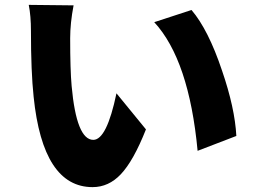

<svg xmlns="http://www.w3.org/2000/svg" viewBox="-20 -744 1040 788"><path d="M282 -722Q268 -649 268 -587Q268 -457 274 -391Q294 -170 363 -170Q418 -170 458 -361L579 -213Q528 -84 476 -29Q426 24 360 24Q156 24 118 -347Q107 -450 107 -617Q107 -679 98 -724ZM766 -703Q835 -622 891 -455Q944 -301 950 -186L791 -125Q756 -498 613 -653Z"/></svg>

Font: KaiGen Gothic KR Heavy
Style: Heavy
Weight: 900
Designer: Ryoko NISHIZUKA  (kana & ideographs); Paul D. Hunt (Latin, Greek & Cyrillic); Wenlong ZHANG  (bopomofo); Sandoll Communi
Foundry: Adobe Systems Incorporated
Version: Version 1.002 March 28, 2018